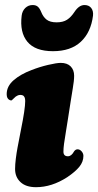

<svg xmlns="http://www.w3.org/2000/svg" viewBox="-20 -738 393 770"><path d="M66.9 -675.3Q69.3 -694.3 81.5 -706.1Q93.8 -717.8 110.8 -717.8Q124 -717.8 131.6 -711.2Q139.2 -704.6 145 -690.4Q152.8 -670.4 166.7 -659.4Q180.7 -648.4 207 -648.4Q232.9 -648.4 249 -658.9Q265.1 -669.4 278.8 -690.4Q296.9 -717.8 318.8 -717.8Q336.4 -717.8 345.7 -706.1Q355 -694.3 353 -675.3Q344.7 -608.4 304.2 -570.6Q263.7 -532.7 192.4 -532.7Q121.1 -532.7 89.8 -570.6Q58.6 -608.4 66.9 -675.3ZM64 -217.3Q81.1 -301.3 81.1 -333Q81.1 -352.5 69.8 -356Q61.5 -358.9 51.8 -355.5Q42.5 -351.6 36.6 -344.7Q28.3 -336.4 27.3 -335.9Q23.9 -334 18.6 -336.9Q6.8 -342.3 6.8 -360.4Q6.8 -392.1 34.7 -416.3Q62.5 -440.4 106.4 -457Q138.7 -469.7 173.1 -477.8Q207.5 -485.8 223.6 -485.8Q249.5 -485.8 263.4 -471.7Q277.3 -457.5 277.3 -434.1Q277.3 -424.3 275.9 -411.4Q274.4 -398.4 272 -384.3Q269.5 -370.1 263.7 -333Q257.8 -295.9 252 -257.8Q249.5 -241.2 244.4 -210.4Q239.3 -179.7 236.8 -161.4Q234.4 -143.1 234.4 -129.9Q234.4 -111.3 252.4 -111.3Q266.6 -111.3 277.3 -131.3Q283.2 -139.2 291 -139.2Q300.3 -139.2 307.4 -130.9Q314.5 -122.6 314.5 -112.8Q314.5 -89.4 298.3 -69.3Q282.2 -49.3 249.5 -27.3Q187.5 12.7 124.5 12.7Q84 12.7 62.3 -7.6Q40.5 -27.8 40.5 -60.1Q40.5 -78.6 43.5 -102.1Q46.4 -125.5 50.3 -146Q54.2 -166.5 64 -217.3Z"/></svg>

Font: Cooper* ExtraBold
Style: Italic
Weight: 800
Italic angle: -7°
Designer: Owen Earl
Foundry: indestructible type*
Version: Version 0.001